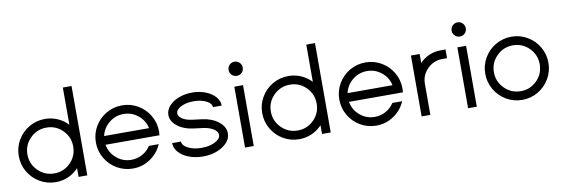

<svg xmlns="http://www.w3.org/2000/svg" viewBox="-54 -1140 4565 1558"><g transform="rotate(-10 2228.0 -361.5)"><path d="M494.6 0V-71.8Q459 -33.2 410.2 -11.7Q361.3 9.8 306.6 9.8Q235.8 9.8 175.8 -25.1Q115.7 -60.1 80.8 -120.1Q45.9 -180.2 45.9 -251Q45.9 -321.3 80.8 -381.1Q115.7 -440.9 175.8 -475.8Q235.8 -510.7 306.6 -510.7Q361.3 -510.7 410.2 -489.3Q459 -467.8 494.6 -429.7V-736.3H566.4V0ZM494.6 -251Q494.6 -329.1 439.7 -384.3Q384.8 -439.5 306.6 -439.5Q228 -439.5 172.6 -384.3Q117.2 -329.1 117.2 -251Q117.2 -172.9 172.6 -117.4Q228 -62 306.6 -62Q384.8 -62 439.7 -117.2Q494.6 -172.4 494.6 -251Z M1181.2 -148.9Q1150.9 -78.1 1086.2 -34.2Q1021.5 9.8 941.9 9.8Q871.1 9.8 811 -25.1Q751 -60.1 716.1 -120.1Q681.2 -180.2 681.2 -251Q681.2 -321.3 716.1 -381.1Q751 -440.9 811 -475.8Q871.1 -510.7 941.9 -510.7Q1012.2 -510.7 1072 -475.8Q1131.8 -440.9 1166.7 -381.1Q1201.7 -321.3 1201.7 -251Q1201.7 -232.4 1199.7 -218.8H1129.9H755.4Q767.1 -151.4 819.6 -106.7Q872.1 -62 941.9 -62Q990.7 -62 1032.7 -85.4Q1074.7 -108.9 1100.6 -148.9ZM756.3 -290.5H1126.5Q1112.8 -355 1061 -397.2Q1009.3 -439.5 941.9 -439.5Q874.5 -439.5 822.5 -397.2Q770.5 -355 756.3 -290.5Z M1738.8 -368.2H1666.5Q1666.5 -399.4 1623.5 -420.9Q1580.6 -442.4 1519.5 -442.4Q1458.5 -442.4 1415.5 -420.9Q1372.6 -399.4 1372.6 -368.2H1299.3Q1299.3 -407.7 1328.9 -441.4Q1358.4 -475.1 1409.2 -494.6Q1460 -514.2 1519.5 -514.2Q1579.1 -514.2 1629.6 -494.6Q1680.2 -475.1 1709.5 -441.4Q1738.8 -407.7 1738.8 -368.2ZM1289.6 -138.2H1362.8Q1362.8 -105.5 1408.7 -82Q1454.6 -58.6 1519.5 -58.6Q1584.5 -58.6 1630.4 -82Q1676.3 -105.5 1676.3 -138.2Q1676.3 -166 1643.1 -187.3Q1609.9 -208.5 1558.1 -215.3L1477.5 -225.6Q1400.9 -235.4 1350.1 -275.4Q1299.3 -315.4 1299.3 -368.2H1372.6Q1372.6 -342.3 1403.6 -322.5Q1434.6 -302.7 1482.4 -296.9L1563.5 -286.6Q1643.6 -276.4 1696.3 -234.6Q1749 -192.9 1749 -138.2Q1749 -76.2 1681.6 -32Q1614.3 12.2 1519.5 12.2Q1457 12.2 1404.1 -7.8Q1351.1 -27.8 1320.3 -62.5Q1289.6 -97.2 1289.6 -138.2Z M1902.3 -701.2Q1926.3 -701.2 1943.4 -684.1Q1960.4 -667 1960.4 -642.6Q1960.4 -618.2 1943.6 -601.3Q1926.8 -584.5 1902.3 -584.5Q1877.9 -584.5 1860.8 -601.3Q1843.8 -618.2 1843.8 -642.6Q1843.8 -667 1860.8 -684.1Q1877.9 -701.2 1902.3 -701.2ZM1866.2 0V-501.5H1938V0Z M2500.5 0V-71.8Q2464.8 -33.2 2416 -11.7Q2367.2 9.8 2312.5 9.8Q2241.7 9.8 2181.6 -25.1Q2121.6 -60.1 2086.7 -120.1Q2051.8 -180.2 2051.8 -251Q2051.8 -321.3 2086.7 -381.1Q2121.6 -440.9 2181.6 -475.8Q2241.7 -510.7 2312.5 -510.7Q2367.2 -510.7 2416 -489.3Q2464.8 -467.8 2500.5 -429.7V-736.3H2572.3V0ZM2500.5 -251Q2500.5 -329.1 2445.6 -384.3Q2390.6 -439.5 2312.5 -439.5Q2233.9 -439.5 2178.5 -384.3Q2123 -329.1 2123 -251Q2123 -172.9 2178.5 -117.4Q2233.9 -62 2312.5 -62Q2390.6 -62 2445.6 -117.2Q2500.5 -172.4 2500.5 -251Z M3187 -148.9Q3156.7 -78.1 3092 -34.2Q3027.3 9.8 2947.8 9.8Q2877 9.8 2816.9 -25.1Q2756.8 -60.1 2721.9 -120.1Q2687 -180.2 2687 -251Q2687 -321.3 2721.9 -381.1Q2756.8 -440.9 2816.9 -475.8Q2877 -510.7 2947.8 -510.7Q3018.1 -510.7 3077.9 -475.8Q3137.7 -440.9 3172.6 -381.1Q3207.5 -321.3 3207.5 -251Q3207.5 -232.4 3205.6 -218.8H3135.7H2761.2Q2772.9 -151.4 2825.4 -106.7Q2877.9 -62 2947.8 -62Q2996.6 -62 3038.6 -85.4Q3080.6 -108.9 3106.4 -148.9ZM2762.2 -290.5H3132.3Q3118.7 -355 3066.9 -397.2Q3015.1 -439.5 2947.8 -439.5Q2880.4 -439.5 2828.4 -397.2Q2776.4 -355 2762.2 -290.5Z M3321.3 0V-501.5H3393.1V-427.7Q3465.3 -501.5 3568.8 -501.5H3606.4V-429.7H3568.8Q3495.6 -429.7 3444.3 -378.4Q3393.1 -327.1 3393.1 -254.4V0Z M3740.2 -701.2Q3764.2 -701.2 3781.2 -684.1Q3798.3 -667 3798.3 -642.6Q3798.3 -618.2 3781.5 -601.3Q3764.6 -584.5 3740.2 -584.5Q3715.8 -584.5 3698.7 -601.3Q3681.6 -618.2 3681.6 -642.6Q3681.6 -667 3698.7 -684.1Q3715.8 -701.2 3740.2 -701.2ZM3704.1 0V-501.5H3775.9V0Z M4410.2 -251Q4410.2 -180.2 4375.2 -120.1Q4340.3 -60.1 4280.5 -25.1Q4220.7 9.8 4150.4 9.8Q4079.6 9.8 4019.5 -25.1Q3959.5 -60.1 3924.6 -120.1Q3889.6 -180.2 3889.6 -251Q3889.6 -321.3 3924.6 -381.1Q3959.5 -440.9 4019.5 -475.8Q4079.6 -510.7 4150.4 -510.7Q4220.7 -510.7 4280.5 -475.8Q4340.3 -440.9 4375.2 -381.1Q4410.2 -321.3 4410.2 -251ZM4338.4 -251Q4338.4 -329.1 4283.4 -384.3Q4228.5 -439.5 4150.4 -439.5Q4071.8 -439.5 4016.4 -384.3Q3960.9 -329.1 3960.9 -251Q3960.9 -172.9 4016.4 -117.4Q4071.8 -62 4150.4 -62Q4228.5 -62 4283.4 -117.2Q4338.4 -172.4 4338.4 -251Z"/></g></svg>

Font: Basically A Sans Serif
Style: Regular
Weight: 400
Designer: Hyung-Suk Kim
Foundry: Mental Design
Version: 1.000